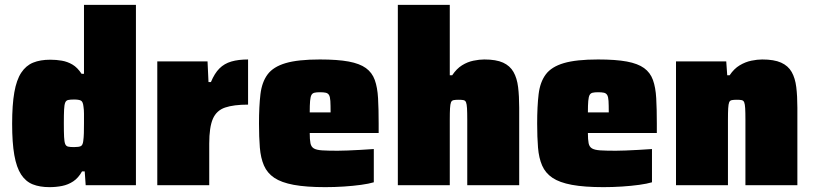

<svg xmlns="http://www.w3.org/2000/svg" viewBox="-20 -763 3349 791"><path d="M184 8Q144 8 115 -3.5Q86 -15 67 -44Q48 -73 39 -124Q30 -175 30 -253Q30 -331 39 -382.5Q48 -434 67.5 -463.5Q87 -493 116.5 -505Q146 -517 187 -517Q212 -517 235 -513Q258 -509 278.5 -497Q299 -485 316 -459H326V-743H540V0H333L329 -57H318Q303 -30 282 -16Q261 -2 236 3Q211 8 184 8ZM285 -157Q305 -157 313 -161Q321 -165 323 -182Q325 -197 325.5 -214Q326 -231 326 -255Q326 -278 326 -294.5Q326 -311 324 -323Q322 -344 313.5 -348.5Q305 -353 285 -353Q269 -353 260.5 -351Q252 -349 248.5 -340Q245 -331 244 -311Q243 -291 243 -255Q243 -219 244 -199Q245 -179 248.5 -170Q252 -161 260.5 -159Q269 -157 285 -157Z M628 0V-510H835L839 -425H849Q864 -461 884 -481Q904 -501 933 -509.5Q962 -518 1002 -518V-332Q943 -332 907.5 -320Q872 -308 857 -273.5Q842 -239 842 -171V0Z M1320 8Q1241 8 1190 -1.5Q1139 -11 1110 -30.5Q1081 -50 1067.5 -81Q1054 -112 1050.5 -155Q1047 -198 1047 -254Q1047 -325 1053 -375Q1059 -425 1082.5 -456.5Q1106 -488 1157 -503Q1208 -518 1298 -518Q1371 -518 1416.5 -509.5Q1462 -501 1487.5 -482.5Q1513 -464 1524 -433.5Q1535 -403 1537.5 -358.5Q1540 -314 1540 -254V-215H1256Q1256 -188 1259 -173Q1262 -158 1273 -151.5Q1284 -145 1307.5 -143.5Q1331 -142 1371 -142Q1388 -142 1412 -143Q1436 -144 1464.5 -145.5Q1493 -147 1520 -149V-12Q1500 -6 1467.5 -1.5Q1435 3 1396.5 5.5Q1358 8 1320 8ZM1342 -284V-300Q1342 -330 1341 -347Q1340 -364 1335.5 -371.5Q1331 -379 1322 -381Q1313 -383 1298 -383Q1284 -383 1275.5 -381Q1267 -379 1263 -371.5Q1259 -364 1257.5 -347Q1256 -330 1256 -300H1358Z M1619 0V-743H1833V-453H1843Q1861 -480 1883.5 -494Q1906 -508 1930.5 -513Q1955 -518 1975 -518Q2024 -518 2052.5 -505Q2081 -492 2095.5 -466.5Q2110 -441 2114.5 -404Q2119 -367 2119 -319V0H1905V-269Q1905 -300 1904 -317Q1903 -334 1900 -341.5Q1897 -349 1889.5 -350.5Q1882 -352 1870 -352Q1857 -352 1849 -350.5Q1841 -349 1838 -341.5Q1835 -334 1834 -317Q1833 -300 1833 -269V0Z M2466 8Q2387 8 2336 -1.5Q2285 -11 2256 -30.5Q2227 -50 2213.5 -81Q2200 -112 2196.5 -155Q2193 -198 2193 -254Q2193 -325 2199 -375Q2205 -425 2228.5 -456.5Q2252 -488 2303 -503Q2354 -518 2444 -518Q2517 -518 2562.5 -509.5Q2608 -501 2633.5 -482.5Q2659 -464 2670 -433.5Q2681 -403 2683.5 -358.5Q2686 -314 2686 -254V-215H2402Q2402 -188 2405 -173Q2408 -158 2419 -151.5Q2430 -145 2453.5 -143.5Q2477 -142 2517 -142Q2534 -142 2558 -143Q2582 -144 2610.5 -145.5Q2639 -147 2666 -149V-12Q2646 -6 2613.5 -1.5Q2581 3 2542.5 5.5Q2504 8 2466 8ZM2488 -284V-300Q2488 -330 2487 -347Q2486 -364 2481.5 -371.5Q2477 -379 2468 -381Q2459 -383 2444 -383Q2430 -383 2421.5 -381Q2413 -379 2409 -371.5Q2405 -364 2403.5 -347Q2402 -330 2402 -300H2504Z M2765 0V-510H2972L2976 -453H2986Q3004 -480 3027.5 -494Q3051 -508 3075.5 -513Q3100 -518 3120 -518Q3169 -518 3198 -505Q3227 -492 3241.5 -466.5Q3256 -441 3260.5 -404Q3265 -367 3265 -319V0H3051V-269Q3051 -300 3050 -317Q3049 -334 3046 -341.5Q3043 -349 3035.5 -350.5Q3028 -352 3016 -352Q3003 -352 2995 -350.5Q2987 -349 2984 -341.5Q2981 -334 2980 -317Q2979 -300 2979 -269V0Z"/></svg>

Font: Saira Thin Black
Style: Regular
Weight: 900
Version: Version 1.101